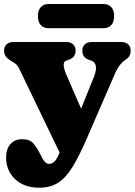

<svg xmlns="http://www.w3.org/2000/svg" viewBox="-21 -688 661 942"><path d="M404.5 -7.5Q367 79 334.2 132Q301.5 185 263.5 209Q225.5 233 173 233Q97.5 233 53.2 191.2Q9 149.5 9 84Q9 43.5 30 19.2Q51 -5 88 -5Q125.5 -5 142.8 15.8Q160 36.5 176 67.5L187 88.5Q201.5 116 220 116Q233 116 245.2 105.2Q257.5 94.5 271.5 60.5L74 -349.5Q64 -370.5 51.5 -377.8Q39 -385 24.5 -395Q-1 -412.5 -1 -439Q-1 -459.5 11.8 -470.8Q24.5 -482 46 -482H303Q325 -482 337.5 -470.8Q350 -459.5 350 -439Q350 -407 317 -395L303 -390Q278.5 -381 306 -318L377 -155L439.5 -310Q453 -344 449.2 -364Q445.5 -384 428 -390L414 -395Q383 -406 383 -439Q383 -459.5 395.8 -470.8Q408.5 -482 430 -482H573Q595 -482 607.5 -470.8Q620 -459.5 620 -439Q620 -426 614.8 -415.2Q609.5 -404.5 595.5 -395.5Q581 -386 567.8 -369.8Q554.5 -353.5 540.5 -321ZM165 -608.5Q165 -638 179.2 -653.2Q193.5 -668.5 218 -668.5H486Q510.5 -668.5 524.8 -653.2Q539 -638 539 -609Q539 -580 524.8 -564.8Q510.5 -549.5 486 -549.5H218Q193.5 -549.5 179.2 -564.8Q165 -580 165 -608.5Z"/></svg>

Font: Fraunces 9pt S100 Black
Style: Regular
Weight: 900
Version: Version 1.000; ttfautohint (v1.8.3)